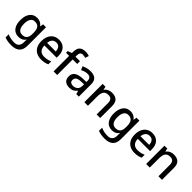

<svg xmlns="http://www.w3.org/2000/svg" viewBox="286 -2264 4002 4002"><g transform="rotate(45 2287.5 -262.5)"><path d="M269 -549Q376 -549 434 -468H439L451 -539H537V7Q537 122 475.5 181Q414 240 288 240Q229 240 180.5 232Q132 224 91 207V114Q177 156 294 156Q360 156 396 118.5Q432 81 432 13V-5Q432 -18 433 -39Q434 -60 435 -71H431Q404 -29 363 -9.5Q322 10 269 10Q167 10 109.5 -63.5Q52 -137 52 -268Q52 -398 109.5 -473.5Q167 -549 269 -549ZM291 -461Q228 -461 194.5 -411Q161 -361 161 -267Q161 -173 194.5 -124Q228 -75 293 -75Q367 -75 401.5 -115.5Q436 -156 436 -248V-268Q436 -371 401 -416Q366 -461 291 -461Z M915 -549Q1021 -549 1082 -483.5Q1143 -418 1143 -305V-247H781Q783 -164 824.5 -120Q866 -76 941 -76Q993 -76 1033.5 -85.5Q1074 -95 1117 -114V-26Q1076 -8 1035 1Q994 10 937 10Q858 10 798.5 -21Q739 -52 705.5 -113.5Q672 -175 672 -265Q672 -356 702.5 -419Q733 -482 787.5 -515.5Q842 -549 915 -549ZM915 -467Q858 -467 823.5 -430Q789 -393 783 -325H1037Q1036 -388 1006.5 -427.5Q977 -467 915 -467Z M1538 -458H1405V0H1299V-458H1208V-508L1299 -541V-575Q1299 -678 1346.5 -721.5Q1394 -765 1479 -765Q1514 -765 1543 -759Q1572 -753 1592 -746L1565 -665Q1548 -670 1527.5 -674.5Q1507 -679 1484 -679Q1405 -679 1405 -574V-539H1538Z M1841 -549Q1942 -549 1992.5 -504.5Q2043 -460 2043 -365V0H1968L1947 -75H1943Q1908 -31 1869.5 -10.5Q1831 10 1763 10Q1690 10 1642 -29.5Q1594 -69 1594 -153Q1594 -235 1656 -278Q1718 -321 1847 -325L1939 -328V-358Q1939 -417 1912 -441.5Q1885 -466 1836 -466Q1795 -466 1757 -454Q1719 -442 1684 -425L1650 -502Q1688 -522 1737.5 -535.5Q1787 -549 1841 -549ZM1866 -257Q1774 -253 1738.5 -226.5Q1703 -200 1703 -152Q1703 -110 1728 -91Q1753 -72 1793 -72Q1855 -72 1896.5 -107Q1938 -142 1938 -212V-259Z M2479 -549Q2573 -549 2623 -502Q2673 -455 2673 -351V0H2568V-336Q2568 -462 2457 -462Q2374 -462 2343 -413Q2312 -364 2312 -272V0H2206V-539H2290L2305 -467H2311Q2337 -509 2382.5 -529Q2428 -549 2479 -549Z M3022 -549Q3129 -549 3187 -468H3192L3204 -539H3290V7Q3290 122 3228.5 181Q3167 240 3041 240Q2982 240 2933.5 232Q2885 224 2844 207V114Q2930 156 3047 156Q3113 156 3149 118.5Q3185 81 3185 13V-5Q3185 -18 3186 -39Q3187 -60 3188 -71H3184Q3157 -29 3116 -9.5Q3075 10 3022 10Q2920 10 2862.5 -63.5Q2805 -137 2805 -268Q2805 -398 2862.5 -473.5Q2920 -549 3022 -549ZM3044 -461Q2981 -461 2947.5 -411Q2914 -361 2914 -267Q2914 -173 2947.5 -124Q2981 -75 3046 -75Q3120 -75 3154.5 -115.5Q3189 -156 3189 -248V-268Q3189 -371 3154 -416Q3119 -461 3044 -461Z M3668 -549Q3774 -549 3835 -483.5Q3896 -418 3896 -305V-247H3534Q3536 -164 3577.5 -120Q3619 -76 3694 -76Q3746 -76 3786.5 -85.5Q3827 -95 3870 -114V-26Q3829 -8 3788 1Q3747 10 3690 10Q3611 10 3551.5 -21Q3492 -52 3458.5 -113.5Q3425 -175 3425 -265Q3425 -356 3455.5 -419Q3486 -482 3540.5 -515.5Q3595 -549 3668 -549ZM3668 -467Q3611 -467 3576.5 -430Q3542 -393 3536 -325H3790Q3789 -388 3759.5 -427.5Q3730 -467 3668 -467Z M4301 -549Q4395 -549 4445 -502Q4495 -455 4495 -351V0H4390V-336Q4390 -462 4279 -462Q4196 -462 4165 -413Q4134 -364 4134 -272V0H4028V-539H4112L4127 -467H4133Q4159 -509 4204.5 -529Q4250 -549 4301 -549Z"/></g></svg>

Font: Noto Sans Gurmukhi UI Medium
Style: Regular
Weight: 500
Designer: Jelle Bosma - Monotype Design Team
Foundry: Monotype Imaging Inc.
Version: Version 2.004; ttfautohint (v1.8.4.7-5d5b)